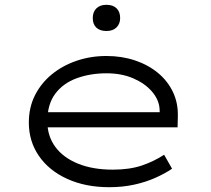

<svg xmlns="http://www.w3.org/2000/svg" viewBox="-20 -769 878 799"><path d="M434 10Q336 10 260 -24.5Q184 -59 142 -120Q100 -181 100 -259Q100 -322 125.5 -372.5Q151 -423 195.5 -459.5Q240 -496 298.5 -516Q357 -536 423 -536Q487 -536 542 -517.5Q597 -499 637.5 -465.5Q678 -432 700 -385.5Q722 -339 720 -282L719 -239H166L155 -302H662L645 -293L644 -317Q641 -355 612 -388.5Q583 -422 534.5 -443Q486 -464 423 -464Q356 -464 299.5 -443.5Q243 -423 210 -379Q177 -335 177 -264Q177 -203 210 -158Q243 -113 304.5 -88Q366 -63 449 -63Q519 -63 569.5 -80Q620 -97 663 -125L696 -67Q667 -47 626.5 -29Q586 -11 538 -0.5Q490 10 434 10ZM423 -640Q396 -640 381 -654Q366 -668 366 -694Q366 -719 381 -734Q396 -749 423 -749Q450 -749 465 -734.5Q480 -720 480 -694Q480 -670 465 -655Q450 -640 423 -640Z"/></svg>

Font: Lexend Tera Light
Style: Regular
Weight: 300
Designer: Bonnie Shaver-Troup, Thomas Jockin
Foundry: Lexend
Version: Version 1.007